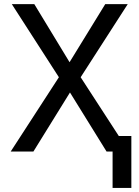

<svg xmlns="http://www.w3.org/2000/svg" viewBox="-20 -731 669 926"><path d="M613.5 175.5H523V0H494L317.5 -285L141 0H31.5L264 -358.5L37 -711H145.5L315.5 -431L487.5 -711H596L369 -358.5L553 -75H613.5Z"/></svg>

Font: Roberto Sans
Style: Regular
Weight: 400
Designer: Google (font) & Cristiano Sobral (main changes)
Version: Version 1.500; ttfautohint (v1.8.4.7-5d5b-dirty)